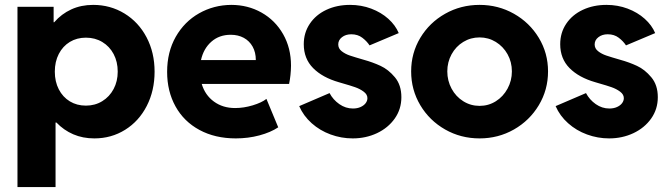

<svg xmlns="http://www.w3.org/2000/svg" viewBox="-20 -553 2706 778"><path d="M50.8 -525.4H197.3V-462.9H199.7Q229 -496.6 268.8 -514.9Q308.6 -533.2 357.4 -533.2Q427.2 -533.2 484.4 -498.3Q541.5 -463.4 574 -401.6Q606.4 -339.8 606.4 -262.7Q606.4 -185.5 574.7 -123.8Q543 -62 487.1 -27.1Q431.2 7.8 362.3 7.8Q315.4 7.8 276.9 -8.8Q238.3 -25.4 208.5 -56.6H205.1V205.1H50.8ZM457 -262.7Q457 -302.7 440.4 -334Q423.8 -365.2 394.5 -382.8Q365.2 -400.4 328.1 -400.4Q291.5 -400.4 262.9 -383.1Q234.4 -365.7 218.3 -334.5Q202.1 -303.2 202.1 -262.7Q202.1 -222.2 218.3 -190.9Q234.4 -159.7 262.9 -142.3Q291.5 -125 328.1 -125Q365.2 -125 394.5 -143.1Q423.8 -161.1 440.4 -192.4Q457 -223.6 457 -262.7Z M657.2 -261.7Q657.2 -342.3 692.1 -403.8Q727.1 -465.3 786.6 -499Q846.2 -532.7 917 -533.2Q984.4 -533.2 1039.8 -502Q1095.2 -470.7 1127.2 -414.6Q1159.2 -358.4 1159.2 -287.1Q1158.7 -247.6 1151.4 -212.9H797.4Q811 -167.5 846.9 -141.4Q882.8 -115.2 932.6 -115.2Q967.8 -115.2 1004.2 -126.2Q1040.5 -137.2 1059.6 -152.3L1107.4 -37.1Q1076.7 -16.6 1031.2 -4.4Q985.8 7.8 935.5 7.8Q851.6 7.8 788.3 -26.4Q725.1 -60.5 691.2 -121.8Q657.2 -183.1 657.2 -261.7ZM1016.6 -309.6Q1016.6 -340.8 1003.7 -364Q990.7 -387.2 967.8 -399.7Q944.8 -412.1 915 -412.1Q868.2 -412.1 836.4 -384Q804.7 -356 794.4 -309.6Z M1192.4 -123 1315.4 -175.8Q1329.6 -148.9 1355 -131.1Q1380.4 -113.3 1410.2 -113.3Q1427.7 -113.3 1441.2 -119.4Q1454.6 -125.5 1461.7 -135Q1468.8 -144.5 1468.8 -155.3Q1468.8 -170.4 1453.6 -181.6Q1438.5 -192.9 1418.9 -199.7Q1399.4 -206.5 1370.1 -214.8Q1358.4 -218.8 1353.5 -219.7Q1286.6 -238.8 1248.8 -277.1Q1210.9 -315.4 1210.9 -374Q1210.9 -420.4 1235.4 -456.8Q1259.8 -493.2 1302.5 -513.2Q1345.2 -533.2 1398.4 -533.2Q1443.8 -533.2 1484.1 -518.1Q1524.4 -502.9 1553.5 -476.8Q1582.5 -450.7 1595.7 -418.9L1477.5 -369.1Q1466.3 -386.2 1448 -400.1Q1429.7 -414.1 1403.3 -414.1Q1380.9 -414.1 1365.7 -402.3Q1350.6 -390.6 1350.6 -373Q1350.6 -356.4 1364.5 -345.5Q1378.4 -334.5 1397.9 -327.9Q1417.5 -321.3 1455.1 -310.5Q1490.2 -300.8 1522 -286.1Q1553.7 -271.5 1580.1 -240Q1606.4 -208.5 1606.4 -159.2Q1606.4 -110.8 1579.6 -72.8Q1552.7 -34.7 1507.6 -13.4Q1462.4 7.8 1409.2 7.8Q1362.8 7.8 1319.6 -8.1Q1276.4 -23.9 1242.9 -53.7Q1209.5 -83.5 1192.4 -123Z M1646 -263.7Q1646 -337.9 1683.1 -399.7Q1720.2 -461.4 1783.7 -497.3Q1847.2 -533.2 1923.3 -533.2Q1999 -533.2 2062.5 -497.3Q2126 -461.4 2163.3 -399.7Q2200.7 -337.9 2200.7 -263.7Q2200.7 -189 2163.3 -126.7Q2126 -64.5 2062.5 -28.3Q1999 7.8 1923.3 7.8Q1847.2 7.8 1783.7 -28.3Q1720.2 -64.5 1683.1 -126.7Q1646 -189 1646 -263.7ZM2054.2 -263.7Q2054.2 -301.8 2036.6 -333.3Q2019 -364.7 1989 -383.1Q1959 -401.4 1923.3 -401.4Q1887.2 -401.4 1857.2 -383.1Q1827.1 -364.7 1809.8 -333Q1792.5 -301.3 1792.5 -263.7Q1792.5 -226.1 1809.8 -193.8Q1827.1 -161.6 1857.2 -142.8Q1887.2 -124 1923.3 -124Q1959.5 -124 1989.3 -142.8Q2019 -161.6 2036.6 -193.8Q2054.2 -226.1 2054.2 -263.7Z M2231.4 -123 2354.5 -175.8Q2368.7 -148.9 2394 -131.1Q2419.4 -113.3 2449.2 -113.3Q2466.8 -113.3 2480.2 -119.4Q2493.7 -125.5 2500.7 -135Q2507.8 -144.5 2507.8 -155.3Q2507.8 -170.4 2492.7 -181.6Q2477.5 -192.9 2458 -199.7Q2438.5 -206.5 2409.2 -214.8Q2397.5 -218.8 2392.6 -219.7Q2325.7 -238.8 2287.8 -277.1Q2250 -315.4 2250 -374Q2250 -420.4 2274.4 -456.8Q2298.8 -493.2 2341.6 -513.2Q2384.3 -533.2 2437.5 -533.2Q2482.9 -533.2 2523.2 -518.1Q2563.5 -502.9 2592.5 -476.8Q2621.6 -450.7 2634.8 -418.9L2516.6 -369.1Q2505.4 -386.2 2487.1 -400.1Q2468.8 -414.1 2442.4 -414.1Q2419.9 -414.1 2404.8 -402.3Q2389.6 -390.6 2389.6 -373Q2389.6 -356.4 2403.6 -345.5Q2417.5 -334.5 2437 -327.9Q2456.5 -321.3 2494.1 -310.5Q2529.3 -300.8 2561 -286.1Q2592.8 -271.5 2619.1 -240Q2645.5 -208.5 2645.5 -159.2Q2645.5 -110.8 2618.7 -72.8Q2591.8 -34.7 2546.6 -13.4Q2501.5 7.8 2448.2 7.8Q2401.9 7.8 2358.6 -8.1Q2315.4 -23.9 2282 -53.7Q2248.5 -83.5 2231.4 -123Z"/></svg>

Font: Reddit Sans Chocolate ExtraBold
Style: Regular
Weight: 800
Designer: Stephen Hutchings
Foundry: Reddit
Version: Version 1.011